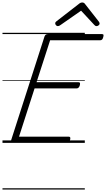

<svg xmlns="http://www.w3.org/2000/svg" viewBox="-20 -1149 853 1544"><path d="M93 0Q78 0 72 -5.5Q66 -11 70 -23L338 -856Q342 -866 348.5 -870.5Q355 -875 370 -875H799Q810 -875 812 -869Q814 -863 810 -850Q807 -837 801 -831Q795 -825 784 -825H383L274 -488H610Q621 -488 623 -481.5Q625 -475 622 -463Q618 -450 611.5 -444Q605 -438 596 -438H258L133 -50H532Q542 -50 544.5 -44Q547 -38 544 -25Q540 -12 533.5 -6Q527 0 518 0ZM445 -939Q437 -939 430.5 -946Q424 -953 424 -961Q424 -967 426.5 -970Q429 -973 433 -977L611 -1115Q620 -1123 627 -1126Q634 -1129 642 -1129Q649 -1129 655 -1125.5Q661 -1122 666 -1114L775 -975Q778 -971 779.5 -967Q781 -963 781 -959Q781 -951 772.5 -945Q764 -939 757 -939Q751 -939 746.5 -941.5Q742 -944 738 -949L632 -1063L467 -948Q460 -943 455.5 -941Q451 -939 445 -939ZM0 365H662V375H0ZM0 -20H662V0H0ZM0 -505H662V-500H0ZM0 -885H662V-875H0Z"/></svg>

Font: Playwrite DK Uloopet Guides
Style: Regular
Weight: 400
Designer: Veronika Burian, José Scaglione
Foundry: TypeTogether
Version: Version 1.003